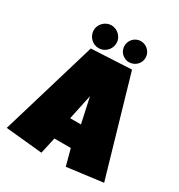

<svg xmlns="http://www.w3.org/2000/svg" viewBox="-214 -1004 1052 1127"><g transform="rotate(30 312.0 -440.5)"><path d="M640.6 -42 398.4 -10.7 369.1 -121.1H257.8L233.4 -10.7L-15.6 -35.2L178.7 -685.5L450.2 -699.2ZM351.6 -270.5 314.5 -440.4 278.3 -270.5ZM484.4 -798.8Q484.4 -783.7 478.8 -770.8Q473.1 -757.8 463.4 -748.3Q453.6 -738.8 440.4 -733.2Q427.2 -727.5 412.1 -727.5Q397.9 -727.5 385 -733.2Q372.1 -738.8 362.5 -748.3Q353 -757.8 347.4 -770.8Q341.8 -783.7 341.8 -798.8Q341.8 -813.5 347.4 -826.4Q353 -839.4 362.5 -849.1Q372.1 -858.9 385 -864.5Q397.9 -870.1 412.1 -870.1Q427.2 -870.1 440.4 -864.5Q453.6 -858.9 463.4 -849.1Q473.1 -839.4 478.8 -826.4Q484.4 -813.5 484.4 -798.8ZM293.9 -788.1Q293.9 -772 287.8 -757.8Q281.7 -743.7 271.2 -732.9Q260.7 -722.2 246.6 -716.1Q232.4 -710 216.8 -710Q200.7 -710 186.5 -716.1Q172.4 -722.2 162.1 -732.9Q151.9 -743.7 145.8 -757.8Q139.6 -772 139.6 -788.1Q139.6 -803.2 145.8 -816.9Q151.9 -830.6 162.1 -841.1Q172.4 -851.6 186.5 -857.9Q200.7 -864.3 216.8 -864.3Q232.4 -864.3 246.6 -857.9Q260.7 -851.6 271.2 -841.1Q281.7 -830.6 287.8 -816.9Q293.9 -803.2 293.9 -788.1Z"/></g></svg>

Font: Luckiest Guy RUS-BEL-UKR
Style: Regular
Weight: 400
Designer: Astigmatic (AOETI)
Foundry: Astigmatic (AOETI)
Version: Version 1.00 March 11, 2019, initial release